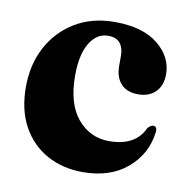

<svg xmlns="http://www.w3.org/2000/svg" viewBox="-60 -512 564 580"><g transform="rotate(10 222.0 -222.0)"><path d="M427 -324.5Q427 -290 407.2 -270.2Q387.5 -250.5 354 -250.5Q319.5 -250.5 301.2 -270.5Q283 -290.5 283 -325.5V-354Q283 -409 235 -409Q200 -409 178.5 -373.5Q157 -338 157 -273.5Q157 -186.5 195.5 -141.2Q234 -96 292 -96Q373 -96 399.5 -155Q409.5 -165.5 417 -165Q427.5 -164.5 427 -149Q419 -79.5 366.5 -34.8Q314 10 230 10Q168.5 10 120.2 -16.5Q72 -43 44.2 -93Q16.5 -143 16.5 -214Q16.5 -282.5 45.2 -336.5Q74 -390.5 126 -422Q178 -453.5 247.5 -453.5Q333 -453.5 380 -415.8Q427 -378 427 -324.5Z"/></g></svg>

Font: Fraunces 144pt S050
Style: Bold
Weight: 700
Version: Version 1.000; ttfautohint (v1.8.3)